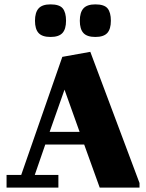

<svg xmlns="http://www.w3.org/2000/svg" viewBox="-20 -858 668 878"><path d="M77 -58 265 -598 393 -621 618 -21V0H436L365 -197H187L139 -58H247V0H10V-58ZM207 -255H344L275 -448ZM140 -763Q140 -801 156.5 -819.5Q173 -838 211 -838Q252 -838 267 -819.5Q282 -801 282 -763Q282 -725 265.5 -707Q249 -689 211 -689Q173 -689 156.5 -707Q140 -725 140 -763ZM345 -763Q345 -801 361.5 -819.5Q378 -838 416 -838Q457 -838 472 -819.5Q487 -801 487 -763Q487 -725 470.5 -707Q454 -689 416 -689Q378 -689 361.5 -707Q345 -725 345 -763Z"/></svg>

Font: Bigshot One
Style: Regular
Weight: 400
Designer: Gesine Todt
Foundry: Gesine Todt
Version: Version 1.001